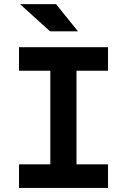

<svg xmlns="http://www.w3.org/2000/svg" viewBox="-20 -926 626 946"><path d="M73.7 0V-116.2H228V-577.6H73.7V-693.4H512.2V-577.6H356.9V-116.2H512.2V0ZM226.6 -771.5 78.6 -905.8H255.9L364.3 -771.5Z"/></svg>

Font: CaskaydiaMono NF
Style: Bold
Weight: 700
Designer: Aaron Bell
Foundry: Saja Typeworks
Version: Version 2111.001; ttfautohint (v1.8.4);Nerd Fonts 3.1.1